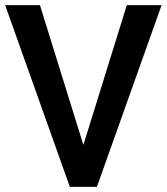

<svg xmlns="http://www.w3.org/2000/svg" viewBox="-22 -725 647 745"><path d="M249 0 -2 -705H133L302 -161H301L470 -705H605L354 0Z"/></svg>

Font: Nunito Sans 7pt Condensed
Style: Bold
Weight: 700
Width: 3
Designer: Vernon Adams
Foundry: Vernon Adams
Version: Version 3.101;gftools[0.9.27]